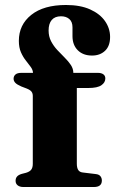

<svg xmlns="http://www.w3.org/2000/svg" viewBox="-20 -750 468 770"><path d="M288.1 -93.7Q288.1 -77.4 293.6 -68.5Q299.1 -59.6 312.2 -58.2L363.4 -52Q376.9 -50.7 382.7 -43.4Q388.5 -36.1 388.5 -26Q388.5 0 356.6 0H73.8Q59.4 0 51 -6.6Q42.5 -13.3 42.5 -24.8Q42.5 -35.6 48.5 -42.2Q54.4 -48.9 67.4 -52.7L84.2 -57Q99.3 -61.5 105.4 -69.8Q111.5 -78.1 111.5 -92.8V-365.5Q111.5 -375.3 106.5 -382.2Q101.5 -389.1 87.2 -394.9L65.8 -403.1Q47.8 -410.9 41.2 -418.1Q34.5 -425.3 34.5 -434.4Q34.5 -444.7 42.1 -451.3Q49.6 -457.8 65.5 -457.8H149.2L112.3 -441.1V-456.8Q112.3 -468.9 103.8 -480.8Q95.3 -492.6 84 -506.8Q72.6 -520.9 64.1 -540.1Q55.6 -559.3 55.6 -586.1Q55.6 -650.6 105.4 -690.3Q155.1 -730 244.7 -730Q302 -730 341.4 -712.3Q380.9 -694.5 401.2 -665.3Q421.5 -636 421.5 -601.8Q421.5 -565.4 401.3 -546.3Q381.1 -527.2 349.1 -527.2Q313.3 -527.2 292 -548.4Q270.7 -569.5 270.7 -605.2V-640.5Q270.7 -662.7 257.9 -673.7Q245.2 -684.7 224.5 -684.7Q200 -684.6 187.4 -669.8Q174.9 -655 174.9 -627.8Q174.9 -603.9 184.8 -584.7Q194.8 -565.5 209.6 -549.6Q224.5 -533.6 239.3 -519Q254.2 -504.3 264.1 -489.4Q274.1 -474.4 274.1 -457.3V-431.9L254.8 -457.8H372.6Q386.4 -457.8 394.4 -452Q402.4 -446.2 402.4 -435.3Q402.4 -419.1 386.5 -408.1Q370.6 -397.1 334.6 -397.1H288.1Z"/></svg>

Font: Fraunces
Style: Regular
Weight: 900
Version: Version 1.000;[b76b70a41]